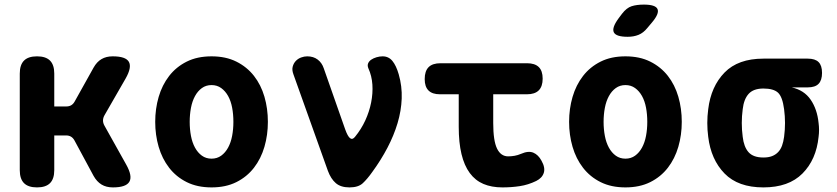

<svg xmlns="http://www.w3.org/2000/svg" viewBox="-20 -805 3640 835"><path d="M141 10Q103 10 84.5 -8.5Q66 -27 66 -65V-485Q66 -523 84.5 -541.5Q103 -560 141 -560Q179 -560 197.5 -541.5Q216 -523 216 -485V-342H268Q281 -342 290 -347.5Q299 -353 305 -364L387 -511Q401 -536 421.5 -548Q442 -560 470 -560Q527 -560 540.5 -536Q554 -512 526 -463L434 -303Q428 -292 428 -281Q428 -270 434 -259L529 -89Q557 -39 542.5 -14.5Q528 10 471 10Q442 10 421.5 -2.5Q401 -15 387 -40L304 -194Q298 -205 289 -210.5Q280 -216 267 -216H216V-65Q216 -27 197.5 -8.5Q179 10 141 10Z M900 10Q838 10 792 -13Q746 -36 715.5 -75.5Q685 -115 670 -166.5Q655 -218 655 -275Q655 -332 670 -383.5Q685 -435 715.5 -474.5Q746 -514 792 -537Q838 -560 900 -560Q962 -560 1008 -537Q1054 -514 1084.5 -475Q1115 -436 1130 -384.5Q1145 -333 1145 -275Q1145 -218 1130 -166.5Q1115 -115 1084.5 -75.5Q1054 -36 1008 -13Q962 10 900 10ZM900 -115Q924 -115 942 -128Q960 -141 972 -163Q984 -185 989.5 -214Q995 -243 995 -275Q995 -308 989.5 -337Q984 -366 972 -387.5Q960 -409 942 -422Q924 -435 900 -435Q876 -435 858 -422Q840 -409 828 -387Q816 -365 810.5 -336Q805 -307 805 -275Q805 -243 810.5 -214Q816 -185 828 -163Q840 -141 858 -128Q876 -115 900 -115Z M1406 -62 1256 -482Q1249 -501 1253 -515.5Q1257 -530 1266.5 -540Q1276 -550 1289.5 -555Q1303 -560 1316 -560Q1343 -560 1361.5 -546Q1380 -532 1388 -508L1481 -243Q1492 -212 1502.5 -204Q1513 -196 1524 -210Q1551 -243 1568.5 -281Q1586 -319 1594 -359Q1602 -399 1599.5 -437Q1597 -475 1582 -508Q1577 -520 1581 -529.5Q1585 -539 1594.5 -545.5Q1604 -552 1617.5 -556Q1631 -560 1644 -560Q1670 -560 1686.5 -540Q1703 -520 1714 -482Q1729 -430 1727 -376.5Q1725 -323 1709 -269.5Q1693 -216 1665 -162.5Q1637 -109 1599 -57Q1577 -26 1557.5 -8Q1538 10 1500 10Q1462 10 1440.5 -8.5Q1419 -27 1406 -62Z M2272 -530Q2306 -530 2323 -513.5Q2340 -497 2340 -463Q2340 -429 2323 -412Q2306 -395 2272 -395H2125V-270Q2125 -193 2141.5 -159Q2158 -125 2190 -125Q2204 -125 2218 -127.5Q2232 -130 2246 -136Q2278 -150 2299.5 -141Q2321 -132 2335 -106Q2352 -76 2345 -53.5Q2338 -31 2312 -18Q2277 -1 2240.5 4.5Q2204 10 2165 10Q2118 10 2082.5 -5Q2047 -20 2023 -52.5Q1999 -85 1987 -135Q1975 -185 1975 -254V-395H1893Q1860 -395 1843.5 -411.5Q1827 -428 1827 -461Q1827 -496 1844 -513Q1861 -530 1896 -530Z M2700 10Q2638 10 2592 -13Q2546 -36 2515.5 -75.5Q2485 -115 2470 -166.5Q2455 -218 2455 -275Q2455 -332 2470 -383.5Q2485 -435 2515.5 -474.5Q2546 -514 2592 -537Q2638 -560 2700 -560Q2762 -560 2808 -537Q2854 -514 2884.5 -475Q2915 -436 2930 -384.5Q2945 -333 2945 -275Q2945 -218 2930 -166.5Q2915 -115 2884.5 -75.5Q2854 -36 2808 -13Q2762 10 2700 10ZM2700 -115Q2724 -115 2742 -128Q2760 -141 2772 -163Q2784 -185 2789.5 -214Q2795 -243 2795 -275Q2795 -308 2789.5 -337Q2784 -366 2772 -387.5Q2760 -409 2742 -422Q2724 -435 2700 -435Q2676 -435 2658 -422Q2640 -409 2628 -387Q2616 -365 2610.5 -336Q2605 -307 2605 -275Q2605 -243 2610.5 -214Q2616 -185 2628 -163Q2640 -141 2658 -128Q2676 -115 2700 -115ZM2795 -683Q2778 -662 2757 -653.5Q2736 -645 2710 -645Q2659 -645 2649.5 -664.5Q2640 -684 2670 -725L2685 -745Q2705 -771 2727 -778Q2749 -785 2780 -785Q2831 -785 2839.5 -765.5Q2848 -746 2816 -708Z M3493 -425H3423Q3477 -413 3505.5 -371.5Q3534 -330 3540 -270Q3542 -255 3542 -240Q3542 -225 3540 -210Q3530 -111 3470 -50.5Q3410 10 3300 10Q3190 10 3131 -50.5Q3072 -111 3060 -210Q3056 -240 3056 -270Q3056 -300 3060 -330Q3072 -429 3131 -489.5Q3190 -550 3300 -550H3493Q3525 -550 3540 -535Q3555 -520 3555 -488Q3555 -456 3540 -440.5Q3525 -425 3493 -425ZM3300 -120Q3322 -120 3337.5 -126Q3353 -132 3364 -143.5Q3375 -155 3381 -171.5Q3387 -188 3390 -210Q3394 -240 3394 -270Q3394 -300 3390 -330Q3383 -384 3363.5 -402Q3344 -420 3300 -420Q3257 -420 3236 -397Q3215 -374 3210 -330Q3206 -300 3206 -270Q3206 -240 3210 -210Q3215 -166 3235.5 -143Q3256 -120 3300 -120Z"/></svg>

Font: Maple Mono ExtraBold
Style: Regular
Weight: 800
Monospace: yes
Designer: subframe7536
Version: Version 7.000